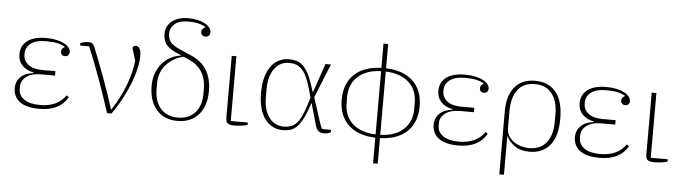

<svg xmlns="http://www.w3.org/2000/svg" viewBox="-54 -998 5105 1435"><g transform="rotate(5 2498.5 -280.0)"><path d="M258 12Q158 12 109 -25Q60 -62 60 -128Q60 -176 93 -209.5Q126 -243 192 -251V-254Q135 -266 104 -299Q73 -332 73 -382Q73 -447 122 -483.5Q171 -520 263 -520Q305 -520 339 -512.5Q373 -505 397 -492.5Q421 -480 433.5 -464Q446 -448 446 -431Q446 -415 437 -406Q428 -397 413 -397Q398 -397 389.5 -406Q381 -415 381 -430Q381 -443 388 -451Q395 -459 406 -464V-466Q383 -481 350 -488.5Q317 -496 263 -496Q186 -496 148.5 -466Q111 -436 111 -391V-381Q111 -337 148 -308Q185 -279 254 -279H352V-246H246Q176 -246 137 -216Q98 -186 98 -141V-123Q98 -75 140 -46Q182 -17 260 -17Q323 -17 372 -39Q421 -61 451 -106L469 -94Q408 12 258 12Z M764 0Q743 -64 721 -129.5Q699 -195 676 -257.5Q653 -320 630.5 -378Q608 -436 587 -486H519V-504Q530 -509 546 -513Q562 -517 579 -517Q597 -517 607.5 -510Q618 -503 626 -484Q645 -439 666 -383.5Q687 -328 709 -269Q731 -210 752 -148.5Q773 -87 791 -30H794Q861 -135 896 -231Q931 -327 939 -408L911 -502Q914 -520 935 -520Q952 -520 963 -503Q974 -486 974 -448Q974 -407 962.5 -354.5Q951 -302 928.5 -243.5Q906 -185 873 -123Q840 -61 797 0Z M1293 12Q1194 12 1136 -53Q1078 -118 1078 -235Q1078 -283 1092.5 -324.5Q1107 -366 1133 -398Q1159 -430 1195.5 -450.5Q1232 -471 1277 -477V-479L1245 -493Q1188 -518 1164 -548.5Q1140 -579 1140 -629Q1140 -687 1185.5 -723.5Q1231 -760 1309 -760Q1347 -760 1379 -752.5Q1411 -745 1433.5 -732.5Q1456 -720 1468.5 -703.5Q1481 -687 1481 -670Q1481 -653 1471.5 -643.5Q1462 -634 1446 -634Q1431 -634 1421.5 -643Q1412 -652 1412 -667Q1412 -679 1419.5 -688.5Q1427 -698 1440 -703V-705Q1418 -720 1386 -727.5Q1354 -735 1306 -735Q1243 -735 1208.5 -706.5Q1174 -678 1174 -633Q1174 -595 1193.5 -570Q1213 -545 1260 -525L1353 -484Q1434 -448 1471 -384.5Q1508 -321 1508 -232Q1508 -117 1450 -52.5Q1392 12 1293 12ZM1293 -13Q1335 -13 1368 -27Q1401 -41 1423.5 -66.5Q1446 -92 1457.5 -127.5Q1469 -163 1469 -205V-242Q1469 -315 1437.5 -368.5Q1406 -422 1338 -452L1298 -470Q1256 -461 1222.5 -440.5Q1189 -420 1165.5 -392.5Q1142 -365 1129.5 -331Q1117 -297 1117 -260V-211Q1117 -167 1128.5 -130.5Q1140 -94 1162.5 -68Q1185 -42 1218 -27.5Q1251 -13 1293 -13Z M1690 -508V-22H1818V-5Q1799 2 1772.5 5.5Q1746 9 1717 9Q1681 9 1668 -3Q1655 -15 1655 -47V-508Z M2442 -4Q2435 1 2421.5 5Q2408 9 2393 9Q2364 9 2348.5 -4.5Q2333 -18 2324 -56L2281 -206H2278L2268 -176Q2248 -118 2228 -81.5Q2208 -45 2186 -24Q2164 -3 2138.5 4.5Q2113 12 2083 12Q2043 12 2009 -4.5Q1975 -21 1950 -54Q1925 -87 1911 -137Q1897 -187 1897 -253Q1897 -319 1911 -369Q1925 -419 1950 -452.5Q1975 -486 2009.5 -503Q2044 -520 2085 -520Q2116 -520 2141.5 -512.5Q2167 -505 2188.5 -484.5Q2210 -464 2229.5 -428Q2249 -392 2267 -335L2281 -292H2284L2358 -508H2399L2296 -254L2356 -68Q2361 -54 2365.5 -43Q2370 -32 2375 -22H2442ZM2251 -311Q2236 -365 2219.5 -400Q2203 -435 2183.5 -455.5Q2164 -476 2140.5 -484.5Q2117 -493 2088 -493Q2019 -493 1977.5 -437Q1936 -381 1936 -282V-225Q1936 -126 1977.5 -70.5Q2019 -15 2088 -15Q2116 -15 2139 -22.5Q2162 -30 2181.5 -50Q2201 -70 2217.5 -104Q2234 -138 2251 -191L2269 -248Z M2777 8Q2715 6 2664 -11.5Q2613 -29 2577 -62Q2541 -95 2521.5 -143Q2502 -191 2502 -254Q2502 -317 2521.5 -365Q2541 -413 2577 -446Q2613 -479 2664 -496.5Q2715 -514 2777 -516V-698H2812V-516Q2874 -514 2925 -496.5Q2976 -479 3012 -446Q3048 -413 3067.5 -365Q3087 -317 3087 -254Q3087 -191 3067.5 -143Q3048 -95 3012 -62Q2976 -29 2925 -11.5Q2874 6 2812 8V200H2777ZM2777 -491Q2723 -490 2679 -474.5Q2635 -459 2604.5 -431.5Q2574 -404 2557.5 -365.5Q2541 -327 2541 -280V-228Q2541 -181 2557.5 -142.5Q2574 -104 2604.5 -76.5Q2635 -49 2679 -33.5Q2723 -18 2777 -17ZM2812 -17Q2867 -18 2910.5 -33.5Q2954 -49 2984.5 -76.5Q3015 -104 3031.5 -142.5Q3048 -181 3048 -228V-280Q3048 -327 3031.5 -365.5Q3015 -404 2984.5 -431.5Q2954 -459 2910.5 -474.5Q2867 -490 2812 -491Z M3401 12Q3301 12 3252 -25Q3203 -62 3203 -128Q3203 -176 3236 -209.5Q3269 -243 3335 -251V-254Q3278 -266 3247 -299Q3216 -332 3216 -382Q3216 -447 3265 -483.5Q3314 -520 3406 -520Q3448 -520 3482 -512.5Q3516 -505 3540 -492.5Q3564 -480 3576.5 -464Q3589 -448 3589 -431Q3589 -415 3580 -406Q3571 -397 3556 -397Q3541 -397 3532.5 -406Q3524 -415 3524 -430Q3524 -443 3531 -451Q3538 -459 3549 -464V-466Q3526 -481 3493 -488.5Q3460 -496 3406 -496Q3329 -496 3291.5 -466Q3254 -436 3254 -391V-381Q3254 -337 3291 -308Q3328 -279 3397 -279H3495V-246H3389Q3319 -246 3280 -216Q3241 -186 3241 -141V-123Q3241 -75 3283 -46Q3325 -17 3403 -17Q3466 -17 3515 -39Q3564 -61 3594 -106L3612 -94Q3551 12 3401 12Z M3724 -274Q3724 -390 3777.5 -455Q3831 -520 3931 -520Q4031 -520 4086.5 -453.5Q4142 -387 4142 -254Q4142 -121 4087 -54.5Q4032 12 3934 12Q3867 12 3823.5 -18Q3780 -48 3762 -88H3759V200H3724ZM3930 -15Q4014 -15 4058.5 -71.5Q4103 -128 4103 -226V-282Q4103 -381 4059.5 -438Q4016 -495 3931 -495Q3846 -495 3802.5 -438Q3759 -381 3759 -278V-147Q3759 -117 3773 -93Q3787 -69 3811 -51.5Q3835 -34 3866 -24.5Q3897 -15 3930 -15Z M4461 12Q4361 12 4312 -25Q4263 -62 4263 -128Q4263 -176 4296 -209.5Q4329 -243 4395 -251V-254Q4338 -266 4307 -299Q4276 -332 4276 -382Q4276 -447 4325 -483.5Q4374 -520 4466 -520Q4508 -520 4542 -512.5Q4576 -505 4600 -492.5Q4624 -480 4636.5 -464Q4649 -448 4649 -431Q4649 -415 4640 -406Q4631 -397 4616 -397Q4601 -397 4592.5 -406Q4584 -415 4584 -430Q4584 -443 4591 -451Q4598 -459 4609 -464V-466Q4586 -481 4553 -488.5Q4520 -496 4466 -496Q4389 -496 4351.5 -466Q4314 -436 4314 -391V-381Q4314 -337 4351 -308Q4388 -279 4457 -279H4555V-246H4449Q4379 -246 4340 -216Q4301 -186 4301 -141V-123Q4301 -75 4343 -46Q4385 -17 4463 -17Q4526 -17 4575 -39Q4624 -61 4654 -106L4672 -94Q4611 12 4461 12Z M4841 -508V-22H4969V-5Q4950 2 4923.5 5.5Q4897 9 4868 9Q4832 9 4819 -3Q4806 -15 4806 -47V-508Z"/></g></svg>

Font: IBM Plex Serif ExtLt
Style: Regular
Weight: 200
Designer: Mike Abbink, Paul van der Laan, Pieter van Rosmalen
Foundry: Bold Monday
Version: Version 3.001